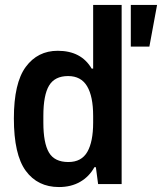

<svg xmlns="http://www.w3.org/2000/svg" viewBox="-20 -743 654 775"><path d="M218 12Q132 12 84 -53.5Q36 -119 36 -265Q36 -408 84 -473Q132 -538 213 -538Q308 -538 350 -466H356V-723H471V0H376L367 -68H361Q340 -30 303.5 -9Q267 12 218 12ZM508 -555V-723H614L583 -555ZM256 -89Q309 -89 332.5 -130Q356 -171 356 -248V-275Q356 -354 331.5 -395Q307 -436 255 -436Q201 -436 178 -397.5Q155 -359 155 -275V-248Q155 -166 177.5 -127.5Q200 -89 256 -89Z"/></svg>

Font: Archivo SemiCondensed SemiBold
Style: Regular
Weight: 600
Width: 4
Designer: Hector Gatti
Foundry: Omnibus-Type
Version: Version 2.001; ttfautohint (v1.8.3)